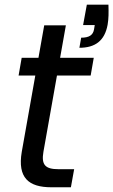

<svg xmlns="http://www.w3.org/2000/svg" viewBox="-20 -793 480 813"><path d="M347.7 -773.2 331.9 -687H381.2L378.2 -668.6C374 -644.1 357.2 -633.4 323.7 -633.4L316.2 -590.7C381.9 -590.7 423.2 -619.3 435.7 -688.4C440.2 -715.4 440.2 -738.2 439.2 -773.2ZM72.2 -150.3C53.4 -40 101.3 0 197.8 0H280.2L294 -76.6H227.2C170.9 -76.6 154.5 -95.6 163.9 -150.3L258.9 -685.6H167.2ZM363.9 -473.2 377 -548.3H71.8L58.7 -473.2Z"/></svg>

Font: Poppins Devanagari Thin
Style: Italic
Weight: 100
Italic angle: -10°
Designer: Ninad Kale (Devanagari), Jonny Pinhorn (Latin)
Foundry: Indian Type Foundry
Version: 4.005